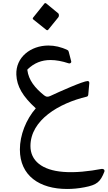

<svg xmlns="http://www.w3.org/2000/svg" viewBox="-20 -892 710 1268"><path d="M287.1 -693.8C288.6 -692.9 290 -692.4 292 -692.4C293.9 -692.4 296.4 -693.3 297.8 -694.8L365.2 -777.8C368.2 -781.2 369.1 -786.1 369.1 -791C369.1 -796.4 367.7 -801.3 364.2 -804.2L285.6 -869.1C283.2 -870.6 281.2 -871.6 279.3 -871.6C276.8 -871.6 274.9 -870.6 272.9 -868.2L199.2 -776.4C197.3 -773.9 196.3 -772 196.3 -770C196.3 -767.6 197.3 -765.6 199.7 -763.7ZM650.9 223.6C568.8 239.3 477 249.5 398.9 243.2C255.8 232.4 181.1 168 181.1 72.8C181.1 -99.6 370.6 -210.4 552.2 -253.4C558.6 -254.9 562 -259.3 563 -267.1L569.8 -343.7C570.3 -352 565.4 -356.9 559.1 -356.9C530.3 -356.9 372.5 -286.6 313.5 -258.8C305.6 -254.9 299.3 -253.4 293.4 -253.4C285.6 -253.4 279.3 -256.3 271.5 -262.2C210.4 -311.5 169.4 -362.3 160.6 -429.2C160.1 -431.6 161.1 -433.1 163.6 -435.5C205.6 -475.6 254.4 -495.6 313.5 -495.6C350.1 -495.6 389.6 -488.3 434.1 -473.6C441.4 -471.2 453.1 -476.5 450.2 -487.3L434.1 -549.3C431.1 -558.1 431.1 -558.6 425.3 -561.5C383.8 -582 340.8 -591.3 299.8 -591.3C182.6 -591.3 83 -513.7 87.9 -398.4C91.3 -321.8 129.4 -255.8 216.3 -176.7C151.9 -102.5 111.3 0 111.3 95.2C111.3 269.1 241.7 356 422.9 356C459.5 356 498.5 352.6 538.6 344.7C621.1 329.1 643.1 308.6 669.4 241.7C672.9 228.1 663.1 222.2 650.9 223.7Z"/></svg>

Font: Pfont
Style: Regular
Weight: 400
Designer: Damoon Khanjanzadeh
Foundry: pfont
Version: Version 1.000;PS 000.300;hotconv 1.0.88;makeotf.lib2.5.64775